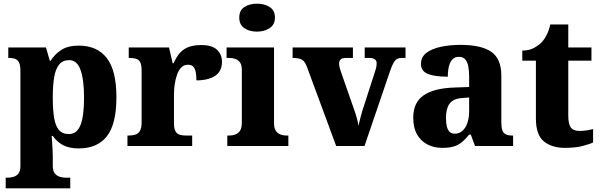

<svg xmlns="http://www.w3.org/2000/svg" viewBox="-20 -794 3264 1044"><path d="M11 230V172H24Q36 172 52 168Q68 164 79.5 150.5Q91 137 91 110V-408Q91 -439 83.5 -454Q76 -469 62.5 -474Q49 -479 31 -479H25V-536H230L251 -463H255Q277 -499 313.5 -522.5Q350 -546 408 -546Q508 -546 560.5 -478.5Q613 -411 613 -265Q613 -120 561.5 -53.5Q510 13 408 13Q356 13 322.5 -5Q289 -23 267 -55H261Q262 -39 263.5 -18.5Q265 2 266 22Q267 42 267 60V108Q267 136 278.5 149.5Q290 163 306 167.5Q322 172 333 172H362V230ZM354 -65Q398 -65 417.5 -113.5Q437 -162 437 -263Q437 -360 418 -413.5Q399 -467 356 -467Q321 -467 301.5 -443Q282 -419 274.5 -374Q267 -329 267 -265Q267 -196 274.5 -152Q282 -108 301 -86.5Q320 -65 354 -65Z M673 0V-57H677Q700 -57 716 -62Q732 -67 741 -82.5Q750 -98 750 -129V-411Q750 -441 742.5 -455.5Q735 -470 720 -474.5Q705 -479 683 -479H680V-536H899L919 -450H924Q939 -485 959 -507Q979 -529 1007 -539Q1035 -549 1075 -549Q1133 -549 1160 -523.5Q1187 -498 1187 -458Q1187 -406 1149.5 -381.5Q1112 -357 1048 -357Q1048 -385 1044 -403.5Q1040 -422 1030.5 -432Q1021 -442 1002 -442Q980 -442 965.5 -427Q951 -412 942.5 -387.5Q934 -363 930 -335.5Q926 -308 926 -285V-124Q926 -95 934 -80.5Q942 -66 957 -61.5Q972 -57 991 -57H1025V0Z M1216 0V-57H1228Q1245 -57 1260.5 -63Q1276 -69 1285.5 -84Q1295 -99 1295 -127V-415Q1295 -441 1285 -454.5Q1275 -468 1259.5 -473.5Q1244 -479 1228 -479H1212V-536H1470V-125Q1470 -98 1479.5 -83.5Q1489 -69 1504.5 -63Q1520 -57 1536 -57H1548V0ZM1377 -622Q1336 -622 1308.5 -641Q1281 -660 1281 -698Q1281 -738 1309 -756Q1337 -774 1378 -774Q1417 -774 1446 -756Q1475 -738 1475 -698Q1475 -660 1446 -641Q1417 -622 1377 -622Z M1648 -433Q1641 -451 1632 -461Q1623 -471 1608 -475Q1593 -479 1571 -479V-536H1899V-479H1861Q1842 -479 1833 -471.5Q1824 -464 1824 -449Q1824 -437 1827 -426Q1830 -415 1833 -406L1899 -217Q1906 -198 1912 -179.5Q1918 -161 1922.5 -143.5Q1927 -126 1929 -110Q1934 -131 1940 -154.5Q1946 -178 1951 -194L2017 -398Q2022 -412 2025 -424.5Q2028 -437 2028 -451Q2028 -464 2018 -471.5Q2008 -479 1987 -479H1963V-536H2185V-479H2162Q2149 -479 2139 -473.5Q2129 -468 2120 -452.5Q2111 -437 2101 -408L1962 0H1808Z M2384 10Q2341 10 2305 -8Q2269 -26 2248 -62.5Q2227 -99 2227 -154Q2227 -236 2282.5 -275Q2338 -314 2449 -318L2531 -321V-375Q2531 -410 2526 -434.5Q2521 -459 2509 -472Q2497 -485 2475 -485Q2454 -485 2441 -472Q2428 -459 2421.5 -435Q2415 -411 2415 -377Q2342 -377 2305.5 -392.5Q2269 -408 2269 -446Q2269 -484 2298.5 -506.5Q2328 -529 2377 -539.5Q2426 -550 2485 -550Q2596 -550 2651 -512.5Q2706 -475 2706 -382V-128Q2706 -101 2711.5 -85.5Q2717 -70 2730.5 -63.5Q2744 -57 2766 -57H2770V0H2563L2540 -62H2531Q2509 -35 2489.5 -19.5Q2470 -4 2445.5 3Q2421 10 2384 10ZM2452 -67Q2477 -67 2494.5 -82.5Q2512 -98 2521.5 -126Q2531 -154 2531 -191V-264L2494 -261Q2460 -259 2441 -246Q2422 -233 2413.5 -209.5Q2405 -186 2405 -151Q2405 -124 2410 -105Q2415 -86 2425.5 -76.5Q2436 -67 2452 -67Z M3052 10Q2980 10 2937 -25.5Q2894 -61 2894 -149V-464H2820V-519Q2858 -519 2884.5 -534Q2911 -549 2926 -565Q2940 -580 2952.5 -604Q2965 -628 2972 -661H3070V-536H3196V-464H3070V-165Q3070 -122 3083 -102Q3096 -82 3132 -82Q3152 -82 3170.5 -85Q3189 -88 3205 -92V-19Q3188 -11 3149 -0.5Q3110 10 3052 10Z"/></svg>

Font: Noto Serif Armenian ExtraBold
Style: Regular
Weight: 800
Version: Version 2.007